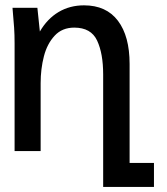

<svg xmlns="http://www.w3.org/2000/svg" viewBox="-20 -580 640 737"><path d="M28 -550H123.5L133 -459Q161.5 -508 204.8 -533.8Q248 -559.5 302.5 -559.5Q388 -559.5 432.8 -500.2Q477.5 -441 477.5 -334.5V45.5H571V137.5H376V-294.5Q376 -374.5 352.8 -424.2Q329.5 -474 265 -474Q218.5 -474 189.8 -443Q161 -412 148.5 -363.8Q136 -315.5 136 -260.5V0H36V-413.5Q36 -447 34.2 -473.5Q32.5 -500 28 -550Z"/></svg>

Font: JuliaMono Medium
Style: Regular
Weight: 500
Monospace: yes
Designer: cormullion
Foundry: corm
Version: Version 0.054; ttfautohint (v1.8.4)